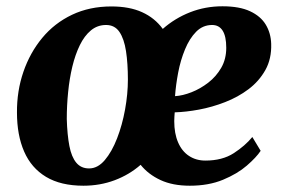

<svg xmlns="http://www.w3.org/2000/svg" viewBox="-20 -581 900 611"><path d="M245.5 10Q173.5 10 126.5 -18.2Q79.5 -46.5 56.8 -98.8Q34 -151 34 -223Q33.5 -291.5 54.5 -352.5Q75.5 -413.5 114.5 -460.5Q153.5 -507.5 209.2 -534Q265 -560.5 334.5 -560.5Q392 -560.5 432.2 -542.2Q472.5 -524 498 -489Q536.5 -523 585 -542Q633.5 -561 688 -561Q742 -561 775.8 -545.2Q809.5 -529.5 825.8 -502.5Q842 -475.5 843 -441.5Q844.5 -394 824.5 -358.2Q804.5 -322.5 771 -297.2Q737.5 -272 696.2 -256Q655 -240 613.2 -232.2Q571.5 -224.5 536 -223.5Q535.5 -216.5 535 -209.5Q534.5 -202.5 534.5 -195.5Q534.5 -156 546.8 -127.8Q559 -99.5 581.5 -84.8Q604 -70 633.5 -70Q687.5 -70 723.8 -93.5Q760 -117 783 -145L809.5 -101Q795.5 -80 765.5 -54Q735.5 -28 689.8 -9Q644 10 584 10Q529.5 10 490.8 -8Q452 -26 427.5 -56.5Q391.5 -25 345 -7.5Q298.5 10 245.5 10ZM263.5 -45Q291 -45 313.5 -71.5Q336 -98 352.5 -140.5Q369 -183 378 -232.5Q387 -282 387 -328Q387 -379 381 -418.2Q375 -457.5 360 -479.5Q345 -501.5 317.5 -501.5Q290 -501.5 269.2 -484.2Q248.5 -467 234 -437.2Q219.5 -407.5 210.2 -369Q201 -330.5 196.8 -287.8Q192.5 -245 192.5 -202.5Q194 -151.5 200.8 -116.5Q207.5 -81.5 222.8 -63.2Q238 -45 263.5 -45ZM537 -275Q561.5 -276.5 589.5 -287.5Q617.5 -298.5 642.8 -318Q668 -337.5 684 -365.2Q700 -393 700 -429Q700 -465.5 688.5 -483.5Q677 -501.5 655 -501.5Q625.5 -501.5 604.2 -480Q583 -458.5 568.8 -424Q554.5 -389.5 547 -350Q539.5 -310.5 537 -275Z"/></svg>

Font: Merriweather 36pt ExtraBold
Style: Italic
Weight: 800
Italic angle: -7.8°
Version: Version 2.101